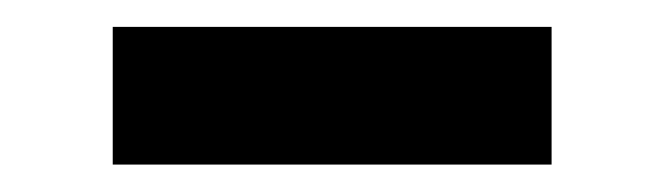

<svg xmlns="http://www.w3.org/2000/svg" viewBox="-20 -375 484 140"><path d="M62.2 -255V-355.4H382.2V-255Z"/></svg>

Font: Wittgenstein
Style: Italic
Weight: 400
Italic angle: -11°
Designer: Jörg Drees
Foundry: Jörg Drees
Version: Version 1.500